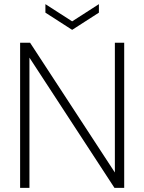

<svg xmlns="http://www.w3.org/2000/svg" viewBox="-20 -906 696 926"><path d="M77 0V-700H125L534 -74V-700H579V0H532L122 -628V0ZM328 -762 199 -845V-886L328 -803L457 -886V-845Z"/></svg>

Font: DM Sans 17pt ExtraLight
Style: Regular
Weight: 250
Version: Version 4.004;gftools[0.9.30]